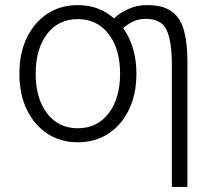

<svg xmlns="http://www.w3.org/2000/svg" viewBox="-20 -548 836 753"><path d="M654 185V-295Q654 -384 634 -429Q614 -474 552 -474Q523 -474 501 -463Q479 -452 463 -438Q488 -403 501.5 -358Q515 -313 515 -259Q515 -178 485.5 -117.5Q456 -57 404.5 -23.5Q353 10 285 10Q218 10 166.5 -23.5Q115 -57 85.5 -117.5Q56 -178 56 -259Q56 -340 85.5 -400.5Q115 -461 166.5 -494.5Q218 -528 285 -528Q368 -528 427 -476Q448 -496 482 -512Q516 -528 556 -528Q621 -528 655 -502Q689 -476 702 -426.5Q715 -377 715 -307V185ZM285 -45Q361 -45 406 -103.5Q451 -162 451 -259Q451 -356 406 -414.5Q361 -473 285 -473Q209 -473 164.5 -414.5Q120 -356 120 -259Q120 -162 164.5 -103.5Q209 -45 285 -45Z"/></svg>

Font: Ubuntu Sans Light
Style: Regular
Weight: 300
Designer: Dalton Maag Ltd
Foundry: Dalton Maag Ltd
Version: Version 1.006; ttfautohint (v1.8.4.7-5d5b)